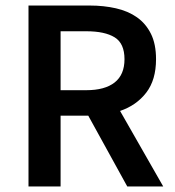

<svg xmlns="http://www.w3.org/2000/svg" viewBox="-20 -674 632 694"><path d="M83 0V-654H304Q355 -654 399 -644Q443 -634 475 -611.5Q507 -589 525.5 -552Q544 -515 544 -460Q544 -385 508.5 -339Q473 -293 414 -273L570 0H440L299 -256H199V0ZM199 -348H292Q359 -348 394.5 -376Q430 -404 430 -460Q430 -517 394.5 -539Q359 -561 292 -561H199Z"/></svg>

Font: Giro Sans Semibold
Style: Regular
Weight: 600
Designer: Paul D. Hunt
Foundry: Adobe Systems Incorporated
Version: Version 1.000;PS 1.0;hotconv 1.0.88;makeotf.lib2.5.647800